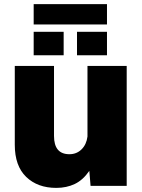

<svg xmlns="http://www.w3.org/2000/svg" viewBox="-20 -905 690 935"><path d="M144 -786V-885H501V-786ZM144 -636V-750H290V-636ZM355 -636V-750H501V-636ZM254 10Q163 10 107.5 -43.5Q52 -97 52 -200V-584H243V-243Q243 -154 318 -154Q353 -154 377 -177.5Q401 -201 406 -240V-584H597V0H421L415 -73Q384 -28 344 -9Q304 10 254 10Z"/></svg>

Font: BDO Grotesk Black
Style: Regular
Weight: 900
Designer: Deni Anggara
Foundry: Lokal Container
Version: Version 2.000